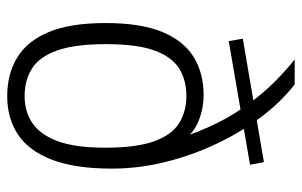

<svg xmlns="http://www.w3.org/2000/svg" viewBox="-176 -672 858 546"><g transform="rotate(90 253.0 -399.0)"><path d="M253.5 9.5Q190.5 9.5 143.8 -18.8Q97 -47 71.2 -108.5Q45.5 -170 45.5 -270.5Q45.5 -370.5 71 -431.8Q96.5 -493 142.5 -521Q188.5 -549 250 -549Q292 -549 329.8 -532.2Q367.5 -515.5 395 -469L375 -472.5Q358 -531 329 -589.2Q300 -647.5 255.5 -703Q211 -758.5 149 -808H220Q270 -769.5 313.2 -712Q356.5 -654.5 389.2 -585Q422 -515.5 440.8 -439.8Q459.5 -364 459.5 -288.5Q459.5 -183.5 434.2 -117.8Q409 -52 362.8 -21.2Q316.5 9.5 253.5 9.5ZM253.5 -40Q297.5 -40 330.5 -62.5Q363.5 -85 381.8 -135Q400 -185 400 -268.5Q400 -357.5 382 -407.8Q364 -458 330.8 -479Q297.5 -500 252.5 -500Q207.5 -500 174.5 -479.2Q141.5 -458.5 123.5 -408.8Q105.5 -359 105.5 -271.5Q105.5 -183 123.5 -132.5Q141.5 -82 174.8 -61Q208 -40 253.5 -40ZM97 -620.5 90 -660.5 441 -720.5 448.5 -681Z"/></g></svg>

Font: Encode Sans SemiCondensed Light
Style: Regular
Weight: 300
Width: 4
Designer: Multiple Designers
Foundry: Impallari Type
Version: Version 3.002